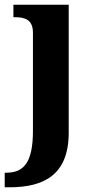

<svg xmlns="http://www.w3.org/2000/svg" viewBox="-40 -556 405 816"><path d="M-20 240H0C147 240 252 187 252 8V-536H17V-483H21C64 -483 100 -474 100 -417V0C100 136 60 178 -13 178H-20Z"/></svg>

Font: Noto Serif Lao
Style: Bold
Weight: 700
Designer: Monotype Design Team
Foundry: Monotype Imaging Inc.
Version: Version 2.003